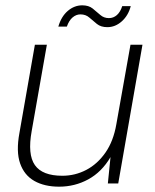

<svg xmlns="http://www.w3.org/2000/svg" viewBox="-20 -689 582 721"><path d="M202 12Q147 12 109 -9.5Q71 -31 55.5 -75.5Q40 -120 53 -190L111 -521H156L99 -197Q83 -109 111 -69Q139 -29 214 -29Q262 -29 304 -51Q346 -73 376 -116Q406 -159 417 -223L470 -521H515L424 0H385L395 -99Q362 -43 311.5 -15.5Q261 12 202 12ZM199 -589Q210 -627 234.5 -648Q259 -669 289 -669Q313 -669 328 -657Q343 -645 356.5 -633Q370 -621 389 -621Q406 -621 419 -632.5Q432 -644 439 -666H471Q462 -631 437.5 -609Q413 -587 383 -587Q359 -587 344 -599Q329 -611 315.5 -623Q302 -635 282 -635Q266 -635 252.5 -623.5Q239 -612 231 -589Z"/></svg>

Font: DM Sans 10pt ExtraLight
Style: Italic
Weight: 250
Italic angle: -10°
Version: Version 4.004;gftools[0.9.30]